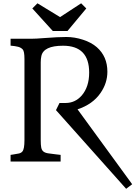

<svg xmlns="http://www.w3.org/2000/svg" viewBox="-20 -983 825 1169"><path d="M522.9 -541Q522.9 -704.6 363.8 -704.6Q245.6 -704.6 231.9 -642.1Q228 -624 228 -604V-129.4Q228 -100.6 231 -85Q233.9 -69.3 243.7 -61Q253.4 -52.7 272.2 -49.6Q291 -46.4 322.8 -43L349.1 -40V0.5H44.4V-40L61 -42.5Q82.5 -45.4 95.7 -48.6Q108.9 -51.8 116.2 -60.5Q128.9 -75.2 128.9 -129.4V-623.5Q128.9 -671.4 117.9 -682.6Q106.9 -693.8 90.1 -698.2Q73.2 -702.6 44.4 -705.1V-747.1H171.4Q199.2 -747.1 245.1 -751Q334 -757.8 384 -757.8Q434.1 -757.8 485.1 -741.2Q536.1 -724.6 569.3 -695.8Q633.8 -639.2 633.8 -546.4Q633.8 -476.6 591.8 -416.5Q544.4 -347.7 452.1 -317.4L784.7 138.7L748 166.5L320.8 -312.5L342.3 -356H379.4Q437.5 -356 477.5 -401.4Q522.9 -454.1 522.9 -541ZM176.8 -931.6 208 -962.9 345.7 -878.9Q345.7 -878.9 474.1 -962.9L505.4 -931.6L391.1 -794.4H301.3Z"/></svg>

Font: Metamorphous
Style: Regular
Weight: 400
Designer: James Grieshaber
Foundry: James Grieshaber
Version: Version 1.001